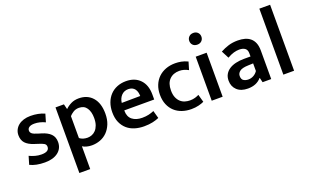

<svg xmlns="http://www.w3.org/2000/svg" viewBox="-98 -1214 3149 1947"><g transform="rotate(-20 1477.0 -241.0)"><path d="M343 -369Q284 -397 228 -397Q191 -397 171.5 -384Q152 -371 152 -348Q152 -329 168 -315.5Q184 -302 232 -288L262 -279Q326 -260 358.5 -227Q391 -194 391 -140Q391 -71 339 -30.5Q287 10 197 10Q100 10 36 -22L62 -110Q91 -96 123.5 -87Q156 -78 191 -78Q274 -78 274 -131Q274 -155 254.5 -167Q235 -179 188 -193L157 -203Q95 -223 65.5 -255.5Q36 -288 36 -341Q36 -372 49 -398.5Q62 -425 85.5 -444Q109 -463 142.5 -473.5Q176 -484 217 -484Q258 -484 296.5 -476.5Q335 -469 368 -454Z M703 10Q674 10 647.5 3Q621 -4 603 -16V230H486V-478H577L591 -422Q619 -449 655 -466.5Q691 -484 737 -484Q831 -484 885.5 -421.5Q940 -359 940 -247Q940 -183 920.5 -135Q901 -87 868.5 -54.5Q836 -22 793 -6Q750 10 703 10ZM707 -393Q671 -393 644 -375.5Q617 -358 603 -341V-105Q620 -91 642 -84.5Q664 -78 688 -78Q712 -78 735 -87Q758 -96 776.5 -115.5Q795 -135 806.5 -166.5Q818 -198 818 -244Q818 -310 790.5 -351.5Q763 -393 707 -393Z M1454 -211H1131V-207Q1131 -142 1171.5 -110Q1212 -78 1278 -78Q1317 -78 1347.5 -85Q1378 -92 1406 -104L1429 -21Q1400 -8 1360 1Q1320 10 1267 10Q1214 10 1167.5 -4Q1121 -18 1086 -48Q1051 -78 1030.5 -124Q1010 -170 1010 -234Q1010 -290 1027 -336Q1044 -382 1075 -415Q1106 -448 1150 -466Q1194 -484 1247 -484Q1342 -484 1398 -426Q1454 -368 1454 -265ZM1333 -293Q1333 -314 1328 -333.5Q1323 -353 1312 -368Q1301 -383 1283.5 -391.5Q1266 -400 1242 -400Q1197 -400 1168 -370Q1139 -340 1133 -291Z M1793 -78Q1825 -78 1849.5 -85.5Q1874 -93 1891 -102L1914 -19Q1892 -8 1856 1Q1820 10 1777 10Q1724 10 1678 -5.5Q1632 -21 1598 -52Q1564 -83 1544.5 -129Q1525 -175 1525 -236Q1525 -292 1543.5 -338Q1562 -384 1595.5 -416.5Q1629 -449 1675.5 -466.5Q1722 -484 1778 -484Q1809 -484 1842 -478Q1875 -472 1913 -454L1888 -370Q1865 -383 1841 -390Q1817 -397 1791 -397Q1725 -397 1685 -356.5Q1645 -316 1645 -239Q1645 -194 1658 -163Q1671 -132 1692 -113Q1713 -94 1739.5 -86Q1766 -78 1793 -78Z M1998 0V-475H2116V0ZM2057 -584Q2026 -584 2008.5 -602Q1991 -620 1991 -647Q1991 -673 2009 -691.5Q2027 -710 2057 -710Q2086 -710 2104 -692Q2122 -674 2122 -647Q2122 -620 2104 -602Q2086 -584 2057 -584Z M2265 -433Q2309 -457 2354 -470.5Q2399 -484 2453 -484Q2495 -484 2529 -474.5Q2563 -465 2588 -444Q2613 -423 2626.5 -389.5Q2640 -356 2640 -308V0H2547L2535 -50H2532Q2481 10 2387 10Q2312 10 2270 -29.5Q2228 -69 2228 -132Q2228 -172 2245 -201Q2262 -230 2291.5 -249Q2321 -268 2362 -277.5Q2403 -287 2451 -287H2521V-320Q2521 -359 2498 -375.5Q2475 -392 2436 -392Q2408 -392 2376.5 -383Q2345 -374 2307 -352ZM2522 -212 2468 -210Q2402 -208 2376 -187.5Q2350 -167 2350 -138Q2350 -101 2372 -88Q2394 -75 2423 -75Q2452 -75 2478.5 -89.5Q2505 -104 2522 -130Z M2771 0V-712H2887V0Z"/></g></svg>

Font: Ek Mukta SemiBold
Style: Regular
Weight: 600
Designer: Girish Dalvi and Yashodeep Gholap
Foundry: Ek Type
Version: Version 2.538;PS 1.002;hotconv 16.6.51;makeotf.lib2.5.65220;